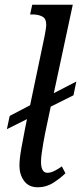

<svg xmlns="http://www.w3.org/2000/svg" viewBox="-20 -780 342 810"><path d="M139 10Q101 10 81.5 -17Q62 -44 62 -81Q62 -109 70 -154Q78 -199 86 -239L94 -278L93 -277L9 -235L21 -291L105 -335L107 -336L168 -627Q171 -642 173 -655.5Q175 -669 175 -676Q175 -702 158 -710.5Q141 -719 118 -719H107L116 -760H287L207 -387L302 -436L290 -378L194 -330L170 -216Q167 -201 163 -178.5Q159 -156 156 -134Q153 -112 153 -98Q153 -51 180 -51Q193 -51 208.5 -58.5Q224 -66 241 -78L256 -49Q237 -30 206.5 -10Q176 10 139 10Z"/></svg>

Font: Noto Serif Condensed
Style: Italic
Weight: 400
Width: 3
Italic angle: -12°
Designer: Monotype Design Team
Foundry: Monotype Imaging Inc.
Version: Version 2.014; ttfautohint (v1.8.4.7-5d5b)